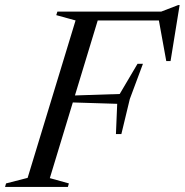

<svg xmlns="http://www.w3.org/2000/svg" viewBox="-49 -741 732 761"><path d="M517.5 -488 465.5 -348.5 432 -209.5H410.5L415.5 -329.5L188.5 -336.5L196.5 -361L425.5 -368.5L496 -488ZM627 -499H610L579 -669.5L623 -660H279L290.5 -695H590L657.5 -721H663ZM148.5 -35 224 -14 220 0H-29L-25 -14L60.5 -36L250.5 -660L174 -681L178.5 -695H349Z"/></svg>

Font: Newsreader 48pt
Style: Italic
Weight: 400
Italic angle: -17°
Version: Version 1.003